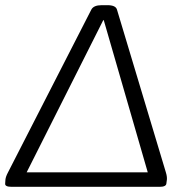

<svg xmlns="http://www.w3.org/2000/svg" viewBox="-21 -722 715 742"><path d="M24 0Q-3 0 -1 -13L0 -28Q1 -39 10 -56L332 -685Q341 -702 372 -702H394Q426 -702 431 -685L620 -56Q625 -40 624 -28L622 -13Q621 0 596 0ZM378 -644 82 -56H550L380 -644Z"/></svg>

Font: Asap Semi Expanded Semi Expanded Light
Style: Italic
Weight: 300
Width: 6
Italic angle: -6°
Designer: Pablo Cosgaya
Foundry: Omnibus-Type
Version: Version 3.001; ttfautohint (v1.8.4.7-5d5b)